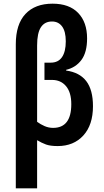

<svg xmlns="http://www.w3.org/2000/svg" viewBox="-20 -785 567 1045"><path d="M66 240V-544Q66 -653 118.5 -709Q171 -765 266 -765Q357 -765 405.5 -714.5Q454 -664 454 -576Q454 -500 423 -458.5Q392 -417 340 -405V-401Q413 -391 449.5 -343.5Q486 -296 486 -207Q486 -105 433.5 -47.5Q381 10 294 10Q254 10 230.5 1.5Q207 -7 182 -22V240ZM269 -89Q368 -89 368 -218Q368 -282 339.5 -316Q311 -350 263 -350H222V-444H256Q297 -444 317.5 -474Q338 -504 338 -560Q338 -614 318 -641Q298 -668 263 -668Q223 -668 202.5 -636.5Q182 -605 182 -538V-122Q201 -108 223 -98.5Q245 -89 269 -89Z"/></svg>

Font: Noto Sans Condensed SemiBold
Style: Regular
Weight: 600
Width: 3
Designer: Monotype Design Team
Foundry: Monotype Imaging Inc.
Version: Version 2.013; ttfautohint (v1.8.4.7-5d5b)